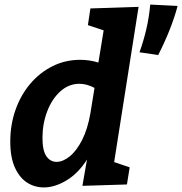

<svg xmlns="http://www.w3.org/2000/svg" viewBox="-20 -809 798 841"><path d="M172 12Q132 12 99 -9Q66 -30 45.5 -74.5Q25 -119 25 -189Q25 -263 48 -328Q71 -393 112.5 -442Q154 -491 210 -519Q266 -547 331 -547Q372 -547 411 -535L434 -676L365 -699L376 -772L587 -779L480 -99L548 -76L536 -1L341 5L361 -110Q323 -50 271.5 -19Q220 12 172 12ZM228 -100Q256 -100 286 -124.5Q316 -149 340 -196.5Q364 -244 376 -313L394 -424Q360 -442 328 -442Q281 -442 244 -408.5Q207 -375 186.5 -320.5Q166 -266 166 -205Q166 -150 183 -125Q200 -100 228 -100ZM673 -568 591 -580Q609 -630 621 -681.5Q633 -733 638 -789L758 -783Q731 -682 673 -568Z"/></svg>

Font: Bitter
Style: Bold Italic
Weight: 700
Italic angle: -9°
Designer: Sol Matas, and Bitter project Authors
Foundry: Sol Matas
Version: Version 2.001